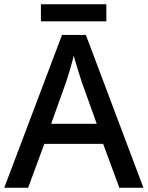

<svg xmlns="http://www.w3.org/2000/svg" viewBox="-20 -881 694 901"><path d="M479 -861H172V-781H479ZM540 0H653L383 -717H271L0 0H112L188 -206H464ZM362 -501 434 -300H220L292 -501C300 -524 316 -578 326 -619C334 -589 355 -522 362 -501Z"/></svg>

Font: Noto Sans Arabic UI Md
Style: Regular
Weight: 500
Designer: Monotype Design Team, Nadine Chahine and Nizar Qandah
Foundry: Monotype Imaging Inc.
Version: Version 2.010